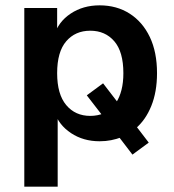

<svg xmlns="http://www.w3.org/2000/svg" viewBox="-20 -519 653 719"><path d="M71 180V-489H194V-386H183Q198 -437 244.5 -468Q291 -499 353 -499Q417 -499 465.5 -468Q514 -437 541 -380.5Q568 -324 568 -245Q568 -175 546.5 -122Q525 -69 487 -37L488 -49L537 15L476 60L424 -8L435 -5Q416 2 396 6Q376 10 353 10Q292 10 246 -20.5Q200 -51 184 -100H196V180ZM318 -85Q332 -85 344.5 -87.5Q357 -90 367 -94L363 -87L305 -162L366 -207L426 -129L415 -135Q428 -155 435 -182.5Q442 -210 442 -245Q442 -325 408 -364.5Q374 -404 318 -404Q262 -404 228 -364.5Q194 -325 194 -245Q194 -166 228 -125.5Q262 -85 318 -85Z"/></svg>

Font: Nunito Sans 12pt ExtraLight
Style: Regular
Weight: 200
Designer: Vernon Adams
Foundry: Vernon Adams
Version: Version 3.101;gftools[0.9.27]